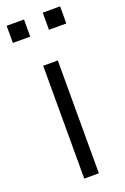

<svg xmlns="http://www.w3.org/2000/svg" viewBox="-138 -745 514 790"><g transform="rotate(-20 119.0 -350.0)"><path d="M87 0V-494H151V0ZM160 -625V-700H236V-625ZM2 -625V-700H78V-625Z"/></g></svg>

Font: Nunito Sans 7pt Condensed Light
Style: Regular
Weight: 300
Width: 3
Designer: Vernon Adams
Foundry: Vernon Adams
Version: Version 3.101;gftools[0.9.27]